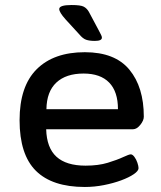

<svg xmlns="http://www.w3.org/2000/svg" viewBox="-20 -738 640 765"><path d="M318 7Q188 7 123 -57.5Q58 -122 58 -259Q58 -394 126 -462Q194 -530 318 -530Q438 -530 495.5 -460.5Q553 -391 553 -273Q553 -258 539 -240.5Q525 -223 510 -223H164Q166 -149 205 -113.5Q244 -78 321 -78Q372 -78 409.5 -89.5Q447 -101 470.5 -112Q494 -123 501 -123Q508 -123 515.5 -113Q523 -103 527.5 -89.5Q532 -76 532 -68Q532 -57 513 -44Q494 -31 463 -19.5Q432 -8 394 -0.5Q356 7 318 7ZM165 -303H450Q450 -373 415 -409Q380 -445 313 -445Q243 -445 204.5 -409Q166 -373 165 -303ZM358 -575Q337 -575 323.5 -579.5Q310 -584 296 -601L241 -661Q216 -689 216 -702Q216 -718 265 -718Q301 -718 313.5 -711.5Q326 -705 334 -691L374 -616Q379 -606 382.5 -599.5Q386 -593 386 -588Q386 -575 358 -575Z"/></svg>

Font: Asap Semi Expanded Medium
Style: Regular
Weight: 500
Width: 6
Designer: Pablo Cosgaya
Foundry: Omnibus-Type
Version: Version 3.001; ttfautohint (v1.8.4.7-5d5b)